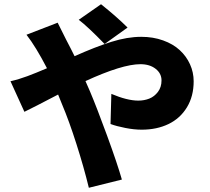

<svg xmlns="http://www.w3.org/2000/svg" viewBox="-20 -828 996 912"><path d="M585.9 -697.1 476.9 -619Q396.3 -702.1 354 -734L459.9 -807.9Q535.5 -747.5 585.9 -697.1ZM105.8 -663 253.9 -720.2Q286.6 -653.4 294 -639.9Q302.2 -625.4 316.8 -595.9Q331.3 -566.4 334.2 -561.1Q433.2 -605.5 509.1 -629.3Q584.9 -653.1 650.9 -653.1Q707.4 -653.1 754.8 -636Q802.2 -619 833.6 -590Q865.1 -561.1 882.5 -522.7Q899.9 -484.4 899.9 -442.1Q899.9 -370.7 867.9 -318.2Q835.9 -265.6 780.4 -238.8Q724.8 -212 653.1 -212Q617.2 -212 575.5 -220.2Q533.7 -228.3 505 -239L508.9 -382.1Q584.2 -350.1 637.1 -350.1Q665.1 -350.1 689.3 -359.7Q713.4 -369.3 730.3 -391.7Q747.2 -414.1 747.2 -446Q747.2 -479.4 719.1 -501.2Q691.1 -523.1 647 -523.1Q560.7 -523.1 386 -442.8L407 -394.9Q440.3 -316.1 488.8 -183.4Q537.3 -50.8 558.9 24.9L402 63.9Q378.6 -32.7 343.2 -143.5Q307.9 -254.3 274.9 -332L256 -378.9Q137.4 -316.8 95.9 -296.9L29.8 -442.1Q70.3 -451.3 110.3 -466.3Q150.2 -481.2 203.1 -503.9Q149.9 -606.5 105.8 -663Z"/></svg>

Font: Karasuma Gothic
Style: Black
Weight: 900
Designer: Rasmus Andersson / Ryoko Nishizuka
Foundry: Genbu
Version: Version 1.00